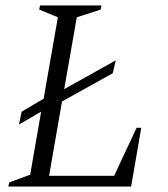

<svg xmlns="http://www.w3.org/2000/svg" viewBox="-20 -680 612 700"><path d="M10 0 14 -15 90 -43 130 -273 49 -226 59 -273 139 -320 191 -617 123 -645 126 -660H350L347 -645L260 -617L214 -355L402 -460L391 -413L206 -310L159 -39H396L478 -214H495L458 0Z"/></svg>

Font: Spectral Light
Style: Italic
Weight: 300
Italic angle: -10°
Designer: Jean-Baptiste Levee
Foundry: Production Type
Version: Version 2.001